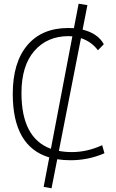

<svg xmlns="http://www.w3.org/2000/svg" viewBox="-20 -854 626 1035"><path d="M257.8 161.1 215.3 153.3 245.6 -5.4Q48.8 -64 48.8 -347.7Q48.8 -517.1 127.2 -610.1Q205.6 -703.1 348.6 -703.1Q363.8 -703.1 378.4 -702.1L403.8 -834L451.2 -826.2L425.3 -694.3Q507.3 -674.3 539.6 -615.7L507.8 -583Q473.6 -629.4 416.5 -648.4L297.4 -40.5Q329.6 -34.2 367.2 -34.2Q450.2 -34.2 530.8 -71.3L543 -27.8Q456.1 9.8 360.4 9.8Q322.3 9.8 288.6 4.4ZM254.4 -51.8 370.1 -658.2Q359.9 -659.2 349.6 -659.2Q234.4 -659.2 165 -579.3Q95.7 -499.5 95.7 -352.5Q95.7 -109.4 254.4 -51.8Z"/></svg>

Font: Cascadia Mono ExtraLight
Style: Regular
Weight: 200
Monospace: yes
Designer: Aaron Bell
Foundry: Saja Typeworks
Version: Version 2404.023; ttfautohint (v1.8.4)